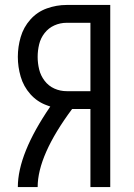

<svg xmlns="http://www.w3.org/2000/svg" viewBox="-20 -755 540 775"><path d="M52 0Q52 -134 183 -325Q176 -327 169 -330Q130 -344 102.5 -375Q75 -406 63.5 -445.5Q52 -485 52 -525.5Q52 -566 63.5 -605.5Q75 -645 102.5 -676Q130 -707 169 -721Q208 -735 249 -735H425V0H345V-315H271Q132 -128 132 0ZM249 -387H345V-663H249Q223 -663 199.5 -652.5Q176 -642 160 -621.5Q144 -601 138 -576Q132 -551 132 -525.5Q132 -500 138 -475Q144 -450 160 -429Q176 -408 199.5 -397.5Q223 -387 249 -387Z"/></svg>

Font: Iosevka SS01
Style: Regular
Weight: 400
Monospace: yes
Designer: Belleve Invis
Foundry: Belleve Invis
Version: 2.3.3; ttfautohint (v1.8.3)